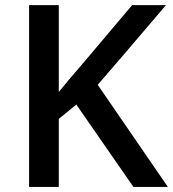

<svg xmlns="http://www.w3.org/2000/svg" viewBox="-20 -734 679 754"><path d="M639.2 0H503.9L279.8 -323.2L210.9 -267.1V0H94.2V-713.9H210.9V-373Q258.8 -431.6 306.2 -485.8L499 -713.9H631.8Q444.8 -494.1 363.8 -400.9Z"/></svg>

Font: f0_41340          
Style: Regular
Weight: 600
Foundry: Ascender Corporation
Version: Version 1.10